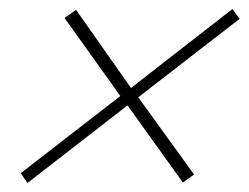

<svg xmlns="http://www.w3.org/2000/svg" viewBox="-20 -570 557 430"><path d="M124.5 -529.8 150.4 -547.9 273.4 -373 500.5 -549.8 516.6 -527.8 289.6 -352.1 414.6 -179.2 389.6 -161.1 265.6 -334 41.5 -160.2 26.4 -182.1 249.5 -355Z"/></svg>

Font: TypoPRO Playfair Display SC
Style: Italic
Weight: 400
Italic angle: -14°
Designer: Claus Eggers Sørensen
Foundry: Claus Eggers Sørensen
Version: Version 1.004;PS 001.004;hotconv 1.0.70;makeotf.lib2.5.58329